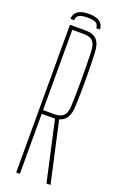

<svg xmlns="http://www.w3.org/2000/svg" viewBox="-169 -931 613 977"><g transform="rotate(20 138.0 -442.5)"><path d="M60 0V-800H142Q186 -800 206 -778.5Q226 -757 228 -707Q234 -544 228 -418Q225 -342 173 -329L246 0H224L152 -325H80V0ZM80 -345H141Q176 -345 191.5 -362Q207 -379 208 -418Q213 -563 208 -707Q207 -746 192 -763Q177 -780 142 -780H80ZM52 -829Q54 -885 132 -885Q210 -885 212 -829H192Q191 -849 177.5 -857Q164 -865 132 -865Q101 -865 87 -857Q73 -849 72 -829Z"/></g></svg>

Font: Big Shoulders Display Thin
Style: Regular
Weight: 100
Designer: Patric King
Foundry: XO Type Co
Version: Version 1.000; ttfautohint (v1.8.2)